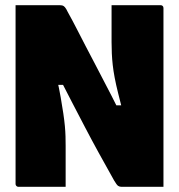

<svg xmlns="http://www.w3.org/2000/svg" viewBox="-20 -720 690 740"><path d="M233 0Q189 0 142.5 0Q96 0 51 0Q48 0 45.5 -1.5Q43 -3 41.5 -5.5Q40 -8 40 -11Q40 -82 40 -152Q40 -222 40 -292Q40 -362 40 -432.5Q40 -503 40 -573Q40 -605 40 -636.5Q40 -668 40 -700Q67 -700 98.5 -700Q130 -700 159 -700Q188 -700 206 -700Q215 -700 220 -699Q225 -698 230 -692.5Q235 -687 241 -674Q260 -640 277 -606.5Q294 -573 310.5 -541.5Q327 -510 343.5 -478.5Q360 -447 376 -416Q392 -385 409 -352.5Q426 -320 443 -285L398 -314H468L455 -283Q444 -326 435.5 -360Q427 -394 422 -420.5Q417 -447 414.5 -469.5Q412 -492 411 -513.5Q410 -535 410 -558Q410 -597 410 -628.5Q410 -660 410 -700Q455 -700 505 -700Q555 -700 599 -700Q604 -700 607 -697Q610 -694 610 -689Q610 -615 610 -541Q610 -467 610 -393Q610 -319 610 -245Q610 -171 610 -97Q610 -72 610 -48Q610 -24 610 0Q583 0 553 0Q523 0 495.5 0Q468 0 448 0Q441 0 435.5 -3.5Q430 -7 420 -24Q388 -81 360.5 -131Q333 -181 308.5 -228Q284 -275 259 -323Q234 -371 207 -424L254 -393H186L198 -423Q208 -379 214 -344.5Q220 -310 224 -283Q228 -256 230 -234.5Q232 -213 232.5 -194.5Q233 -176 233 -158Q233 -120 233 -78.5Q233 -37 233 0Z"/></svg>

Font: Recursive Black
Style: Regular
Weight: 900
Version: Version 1.085